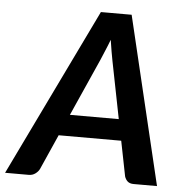

<svg xmlns="http://www.w3.org/2000/svg" viewBox="-92 -773 794 824"><g transform="rotate(5 305.0 -361.5)"><path d="M614.5 0 442 -723H309.5L-40 0H62C72.7 0 82.1 -3 90.2 -9C98.4 -15 104.3 -21.8 108 -29.5L175 -180.5H444.5L474.5 -29.5C477.2 -20.8 481.6 -13.8 487.8 -8.2C493.9 -2.8 502.7 0 514 0ZM215.5 -272 325.5 -519C330.2 -530.3 335.8 -543.6 342.2 -558.8C348.8 -573.9 355.3 -590.3 362 -608C364.7 -590.3 367.2 -574 369.8 -559C372.2 -544 374.7 -530.8 377 -519.5L426 -272Z"/></g></svg>

Font: Lato
Style: Bold Italic
Weight: 700
Italic angle: -7°
Designer: Lukasz Dziedzic
Foundry: tyPoland Lukasz Dziedzic
Version: Version 2.007; 2014-02-27